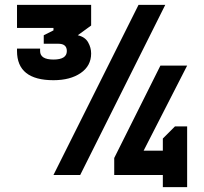

<svg xmlns="http://www.w3.org/2000/svg" viewBox="-20 -720 840 790"><path d="M200 0H310L660 -700H550ZM450 0H750V-100H490L450 -70ZM530 -20 750 -450H640L450 -70ZM750 50V-200H700L650 -150V50ZM355 -500Q355 -524 342.5 -546Q330 -568 300 -575L355 -615V-700H50V-605H200V-595L160 -575V-540H220Q255 -540 255 -510Q255 -475 200 -475Q145 -475 145 -510V-520H50V-510Q50 -390 200 -390Q269 -390 312 -419.5Q355 -449 355 -500Z"/></svg>

Font: Millimetre
Style: Regular
Weight: 500
Designer: Jérémy Landes
Version: Version 1.0